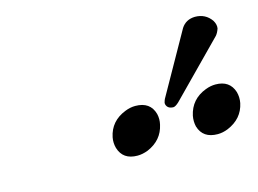

<svg xmlns="http://www.w3.org/2000/svg" viewBox="-51 -868 578 430"><g transform="rotate(-15 238.0 -652.5)"><path d="M426.3 -786.1Q450.7 -786.1 464.4 -766.6Q470.2 -756.8 468.8 -748Q465.8 -738.8 460.9 -732.9L340.8 -610.8Q333 -603.5 328.1 -603Q314.9 -603 311.5 -613.3Q311 -615.7 311 -617.2Q312.5 -623 314 -626L394.5 -769Q405.3 -785.6 426.3 -786.1ZM364.7 -573.2Q372.6 -609.9 408.7 -623.5Q420.4 -627.9 431.6 -627.9Q464.4 -627.9 473.6 -599.1Q477.1 -586.4 474.6 -573.2Q467.3 -538.6 432.1 -523.9Q419.9 -519 408.2 -519Q374 -519 365.2 -548.3Q362.3 -560.5 364.7 -573.2ZM178.7 -573.2Q186 -608.9 221.7 -623Q233.9 -627.9 245.6 -627.9Q280.3 -627.9 288.6 -597.7Q291.5 -585.4 288.6 -573.2Q281.2 -538.6 246.6 -523.9Q233.9 -519 222.2 -519Q188.5 -519 179.7 -548.3Q176.3 -560.5 178.7 -573.2Z"/></g></svg>

Font: Linux Libertine Slanted O
Style: Bold Slanted
Weight: 700
Designer: Philipp H. Poll
Foundry: Philipp H. Poll
Version: Version 5.0.0